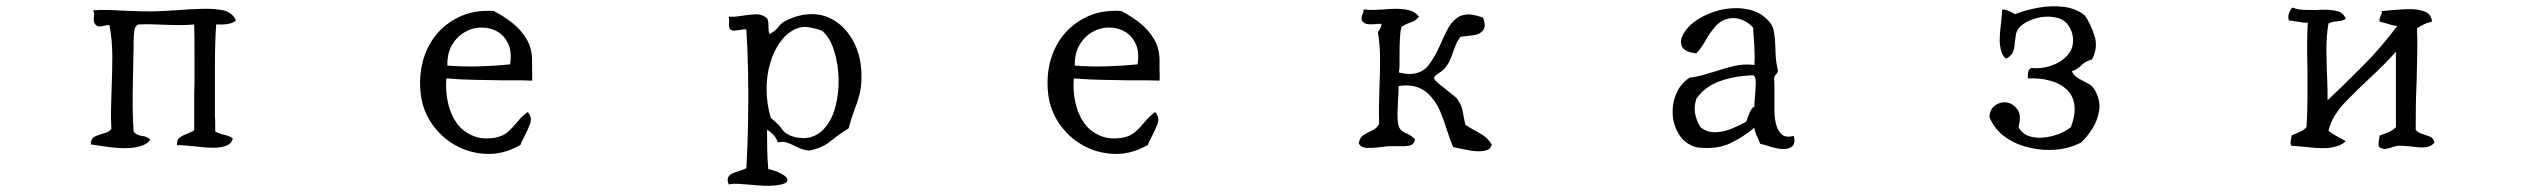

<svg xmlns="http://www.w3.org/2000/svg" viewBox="-20 -513 8040 612"><path d="M732 -447Q722 -439 705.5 -436.5Q689 -434 669 -435Q665 -376 665 -297Q665 -218 665 -143Q666 -131 666 -118.5Q666 -106 666 -94Q678 -87 694.5 -83.5Q711 -80 722 -72Q718 -55 701 -48.5Q684 -42 661 -42Q646 -42 629 -43.5Q612 -45 596 -47Q581 -48 567.5 -49.5Q554 -51 544 -50Q543 -68 554 -75.5Q565 -83 577 -87Q583 -90 588.5 -92Q594 -94 599 -98Q599 -138 599 -176Q599 -214 600 -250Q600 -299 600 -345Q600 -391 599 -435Q578 -433 555 -433Q532 -433 508 -434Q487 -435 465 -435.5Q443 -436 421 -435Q410 -430 408 -415Q406 -400 406 -382Q406 -377 406 -372Q406 -367 406 -362Q406 -354 405.5 -345Q405 -336 405 -327Q404 -273 403 -213Q402 -153 406 -94Q414 -82 431.5 -80Q449 -78 459 -68Q451 -56 436 -50Q421 -44 402 -42Q374 -39 342.5 -42.5Q311 -46 288 -50Q282 -51 277.5 -51.5Q273 -52 269 -53Q270 -72 282.5 -78Q295 -84 311 -88Q327 -92 335 -102Q333 -137 334 -171Q335 -205 336 -238Q338 -287 338 -335.5Q338 -384 329 -432Q326 -434 321.5 -433Q317 -432 312 -431Q306 -429 298.5 -428.5Q291 -428 284 -435Q280 -439 279.5 -444.5Q279 -450 279 -456Q280 -462 280 -468Q280 -474 277 -480Q300 -482 331.5 -481Q363 -480 396 -478Q405 -478 414 -477.5Q423 -477 432 -477Q462 -476 492 -477.5Q522 -479 551 -481Q590 -484 626.5 -485Q663 -486 692 -480Q703 -478 715 -469.5Q727 -461 732 -447Z M1676 -256Q1650 -257 1626 -257Q1602 -257 1578 -257Q1538 -258 1495.5 -258.5Q1453 -259 1403 -263Q1399 -217 1410.5 -175.5Q1422 -134 1447 -107Q1467 -87 1494.5 -77.5Q1522 -68 1558 -74Q1584 -79 1599.5 -93Q1615 -107 1629 -124.5Q1643 -142 1662 -156Q1677 -139 1670 -119.5Q1663 -100 1653 -81Q1649 -73 1645 -65.5Q1641 -58 1639 -51Q1585 -20 1529.5 -22.5Q1474 -25 1428 -52Q1385 -77 1356 -119.5Q1327 -162 1321 -214Q1315 -267 1327 -314.5Q1339 -362 1367 -398Q1397 -437 1444.5 -459.5Q1492 -482 1554 -478Q1585 -462 1613 -440Q1641 -418 1659 -387.5Q1677 -357 1676 -315Q1676 -311 1676 -306Q1676 -301 1676 -295Q1676 -284 1676.5 -272.5Q1677 -261 1676 -256ZM1606 -308Q1612 -348 1600 -373.5Q1588 -399 1566 -412Q1544 -425 1518 -425Q1489 -426 1463 -411.5Q1437 -397 1421 -370Q1405 -343 1406 -304Q1456 -300 1507.5 -301.5Q1559 -303 1606 -308Z M2726 -270Q2726 -235 2719 -209.5Q2712 -184 2702.5 -159.5Q2693 -135 2685 -104Q2654 -85 2627.5 -63Q2601 -41 2559 -33Q2546 -34 2535.5 -38Q2525 -42 2515 -47Q2502 -54 2488.5 -58.5Q2475 -63 2459 -59Q2455 -73 2445.5 -83Q2436 -93 2425 -100Q2425 -67 2425.5 -35Q2426 -3 2429 26Q2450 30 2470 40.5Q2490 51 2490 61Q2490 74 2452 78Q2436 80 2415.5 79Q2395 78 2374 76Q2353 74 2334 73Q2315 72 2303 75Q2297 61 2301 52.5Q2305 44 2314 40Q2325 35 2337.5 31.5Q2350 28 2359 23Q2363 -46 2364.5 -125.5Q2366 -205 2364.5 -281.5Q2363 -358 2359 -419Q2352 -420 2346 -419Q2340 -418 2335 -417Q2328 -416 2321 -415.5Q2314 -415 2307 -419Q2304 -426 2303.5 -431Q2303 -436 2304 -441Q2304 -445 2304 -449.5Q2304 -454 2303 -460Q2317 -459 2330 -460.5Q2343 -462 2354 -464Q2374 -467 2391 -467.5Q2408 -468 2425 -455Q2430 -445 2429.5 -430Q2429 -415 2433 -404Q2451 -414 2460 -426Q2469 -438 2481 -445Q2504 -457 2525.5 -462.5Q2547 -468 2567 -468Q2612 -468 2648 -442Q2684 -416 2705 -371.5Q2726 -327 2726 -270ZM2653 -261Q2652 -309 2638.5 -352Q2625 -395 2600 -415Q2586 -421 2562 -425.5Q2538 -430 2519 -422Q2489 -409 2468 -380.5Q2447 -352 2436 -315Q2423 -274 2423.5 -227Q2424 -180 2437 -137Q2460 -119 2472.5 -101.5Q2485 -84 2510 -77Q2541 -69 2565 -76Q2589 -83 2606 -102Q2631 -128 2642.5 -171.5Q2654 -215 2653 -261Z M3676 -256Q3650 -257 3626 -257Q3602 -257 3578 -257Q3538 -258 3495.5 -258.5Q3453 -259 3403 -263Q3399 -217 3410.5 -175.5Q3422 -134 3447 -107Q3467 -87 3494.5 -77.5Q3522 -68 3558 -74Q3584 -79 3599.5 -93Q3615 -107 3629 -124.5Q3643 -142 3662 -156Q3677 -139 3670 -119.5Q3663 -100 3653 -81Q3649 -73 3645 -65.5Q3641 -58 3639 -51Q3585 -20 3529.5 -22.5Q3474 -25 3428 -52Q3385 -77 3356 -119.5Q3327 -162 3321 -214Q3315 -267 3327 -314.5Q3339 -362 3367 -398Q3397 -437 3444.5 -459.5Q3492 -482 3554 -478Q3585 -462 3613 -440Q3641 -418 3659 -387.5Q3677 -357 3676 -315Q3676 -311 3676 -306Q3676 -301 3676 -295Q3676 -284 3676.5 -272.5Q3677 -261 3676 -256ZM3606 -308Q3612 -348 3600 -373.5Q3588 -399 3566 -412Q3544 -425 3518 -425Q3489 -426 3463 -411.5Q3437 -397 3421 -370Q3405 -343 3406 -304Q3456 -300 3507.5 -301.5Q3559 -303 3606 -308Z M4735 -52Q4732 -40 4722 -35.5Q4712 -31 4698 -31Q4684 -30 4667 -33Q4650 -36 4636 -39Q4629 -41 4623 -42Q4617 -43 4612 -44Q4601 -70 4592 -99Q4583 -128 4571.5 -156Q4560 -184 4542 -204Q4526 -224 4501 -234Q4476 -244 4438 -239Q4438 -227 4437.5 -215Q4437 -203 4436 -192Q4435 -171 4434.5 -151.5Q4434 -132 4437 -116Q4441 -97 4458.5 -90Q4476 -83 4490 -70Q4488 -51 4470.5 -48.5Q4453 -46 4432 -47Q4427 -47 4421.5 -47Q4416 -47 4411 -47Q4404 -47 4396.5 -46Q4389 -45 4381 -44Q4358 -41 4338 -41.5Q4318 -42 4311 -56Q4314 -75 4327 -83Q4340 -91 4354.5 -97.5Q4369 -104 4376 -118Q4375 -147 4375.5 -176.5Q4376 -206 4377 -234Q4379 -280 4379 -324Q4379 -368 4372 -411Q4376 -416 4379.5 -422.5Q4383 -429 4384 -437Q4378 -437 4373 -437Q4368 -437 4363 -436Q4350 -435 4339.5 -436Q4329 -437 4322 -446Q4319 -453 4320 -458Q4321 -463 4323 -467Q4324 -470 4325.5 -474Q4327 -478 4326 -483Q4343 -481 4359.5 -481.5Q4376 -482 4392 -483Q4402 -484 4411 -484.5Q4420 -485 4429 -485Q4452 -485 4471 -480.5Q4490 -476 4503 -460Q4493 -447 4476.5 -441.5Q4460 -436 4447 -427Q4443 -411 4442 -387Q4441 -363 4441 -339Q4441 -323 4441 -308Q4441 -293 4439 -282Q4449 -280 4457.5 -278.5Q4466 -277 4473 -277Q4514 -278 4535 -307Q4556 -336 4571 -371Q4571 -372 4573 -375Q4583 -399 4594.5 -420.5Q4606 -442 4623 -455Q4640 -468 4666 -467Q4684 -465 4707 -457Q4718 -429 4707 -416Q4697 -403 4675.5 -400.5Q4654 -398 4636 -396Q4625 -383 4618.5 -365.5Q4612 -348 4605 -329Q4598 -310 4584 -294Q4579 -288 4565 -279Q4551 -270 4551 -265Q4551 -260 4561 -251Q4571 -242 4585 -231Q4599 -220 4611 -210.5Q4623 -201 4626 -196Q4640 -175 4642.5 -158Q4645 -141 4651 -115Q4673 -101 4697.5 -88Q4722 -75 4735 -52Z M5698 -80Q5703 -55 5693 -46.5Q5683 -38 5666 -38Q5647 -38 5625 -45Q5603 -52 5590 -55Q5586 -69 5580 -80Q5574 -91 5572 -106Q5538 -77 5495.5 -56.5Q5453 -36 5390 -43Q5354 -52 5334.5 -80.5Q5315 -109 5312 -144.5Q5309 -180 5322.5 -213Q5336 -246 5365 -265Q5386 -268 5406.5 -273.5Q5427 -279 5446 -285Q5476 -295 5507 -302.5Q5538 -310 5572 -306Q5574 -332 5572 -364.5Q5570 -397 5568 -425Q5555 -440 5536 -448.5Q5517 -457 5498 -455Q5469 -452 5449.5 -430.5Q5430 -409 5416 -383.5Q5402 -358 5387 -343Q5346 -347 5339.5 -369.5Q5333 -392 5357 -421Q5380 -449 5424 -468Q5468 -487 5514 -487Q5541 -487 5565.5 -479.5Q5590 -472 5609 -455Q5630 -436 5634 -414Q5638 -392 5639 -364Q5639 -347 5640.5 -328Q5642 -309 5647 -288Q5647 -284 5645 -281Q5643 -278 5641 -276Q5639 -273 5637 -270Q5635 -267 5635 -262Q5636 -250 5636 -235.5Q5636 -221 5636 -206Q5636 -183 5636 -160Q5636 -137 5641 -118Q5646 -96 5659.5 -84.5Q5673 -73 5698 -80ZM5572 -173Q5572 -179 5572.5 -188Q5573 -197 5574 -206Q5576 -228 5576.5 -248.5Q5577 -269 5568 -273Q5507 -271 5460 -253.5Q5413 -236 5387 -198Q5378 -169 5385 -143Q5392 -117 5402 -106Q5424 -90 5450.5 -91.5Q5477 -93 5502.5 -104Q5528 -115 5546 -125Q5551 -140 5557.5 -155Q5564 -170 5572 -173Z M6659 -223Q6676 -191 6671 -160Q6666 -129 6649.5 -103Q6633 -77 6614 -59Q6568 -35 6512 -35Q6471 -35 6431.5 -47Q6392 -59 6363 -83Q6334 -107 6321 -141Q6323 -164 6337.5 -175.5Q6352 -187 6369 -187Q6392 -187 6408.5 -167Q6425 -147 6414 -108Q6425 -87 6446.5 -79.5Q6468 -72 6493.5 -74.5Q6519 -77 6542.5 -86Q6566 -95 6581 -108Q6593 -140 6593 -164Q6593 -200 6572.5 -222.5Q6552 -245 6518 -255Q6484 -265 6444 -263Q6443 -271 6444.5 -281.5Q6446 -292 6454 -296Q6487 -293 6518 -303.5Q6549 -314 6568.5 -335Q6588 -356 6588 -384Q6588 -395 6585 -406.5Q6582 -418 6574 -430Q6564 -447 6546 -453.5Q6528 -460 6508 -460Q6485 -460 6462.5 -452.5Q6440 -445 6426 -434Q6408 -420 6405.5 -402Q6403 -384 6401 -367Q6400 -354 6394.5 -343.5Q6389 -333 6374 -326Q6364 -334 6359.5 -348.5Q6355 -363 6354 -381Q6354 -396 6355.5 -413Q6357 -430 6359 -446Q6360 -456 6361 -465.5Q6362 -475 6362 -483Q6375 -482 6384.5 -477.5Q6394 -473 6403 -468Q6436 -481 6477.5 -488.5Q6519 -496 6559 -491Q6599 -486 6626 -463Q6645 -435 6656.5 -398Q6668 -361 6648 -323Q6628 -319 6614.5 -305Q6601 -291 6584 -286Q6591 -271 6606 -262.5Q6621 -254 6636 -246.5Q6651 -239 6659 -223Z M7740 -59Q7733 -50 7723 -46.5Q7713 -43 7701 -43Q7693 -43 7684 -44Q7675 -45 7667 -46Q7655 -47 7643.5 -48Q7632 -49 7621 -48Q7615 -47 7610 -45.5Q7605 -44 7600 -42Q7592 -40 7585.5 -38.5Q7579 -37 7572 -40Q7561 -43 7561.5 -53Q7562 -63 7564 -73Q7565 -79 7565 -81Q7580 -86 7594 -92Q7608 -98 7617 -108V-348Q7583 -310 7539.5 -269.5Q7496 -229 7457 -189Q7438 -170 7423 -146Q7408 -122 7402 -96Q7415 -86 7429 -78.5Q7443 -71 7457 -63Q7447 -53 7432 -48Q7417 -43 7400 -41Q7382 -40 7362.5 -41.5Q7343 -43 7325 -45Q7314 -46 7303.5 -47Q7293 -48 7284 -48Q7281 -54 7281 -58Q7281 -62 7282 -67Q7283 -70 7283.5 -73Q7284 -76 7284 -81Q7297 -87 7310.5 -92.5Q7324 -98 7332 -108Q7335 -153 7335 -200Q7335 -247 7335 -292Q7334 -332 7334 -369.5Q7334 -407 7336 -441Q7330 -440 7321.5 -441Q7313 -442 7303 -444Q7297 -445 7290 -446Q7283 -447 7276 -448Q7272 -458 7276 -470Q7280 -482 7287 -489Q7304 -482 7325 -481.5Q7346 -481 7366 -481Q7372 -482 7378 -482Q7384 -482 7390 -482Q7413 -482 7431.5 -477Q7450 -472 7457 -453Q7447 -446 7430 -445Q7413 -444 7402 -438Q7395 -400 7395.5 -350.5Q7396 -301 7398 -259Q7399 -239 7399 -222Q7399 -205 7399 -193Q7458 -249 7515 -306.5Q7572 -364 7621 -430Q7605 -432 7592.5 -436.5Q7580 -441 7565 -444Q7564 -451 7565.5 -455Q7567 -459 7568 -462Q7570 -466 7571.5 -469.5Q7573 -473 7572 -478Q7579 -478 7588 -479Q7597 -480 7607 -481Q7622 -482 7637 -483Q7652 -484 7667 -484Q7693 -483 7711.5 -475Q7730 -467 7732 -444Q7718 -441 7706.5 -435.5Q7695 -430 7684 -423Q7686 -387 7685 -343Q7684 -299 7683 -252Q7681 -213 7680.5 -174.5Q7680 -136 7680 -99Q7688 -90 7701 -86Q7714 -82 7725.5 -77.5Q7737 -73 7740 -59Z"/></svg>

Font: Yuji Mai
Style: Regular
Weight: 400
Designer: Kataoka Yuji
Foundry: Kinuta Font Factory
Version: Version 3.002